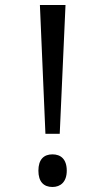

<svg xmlns="http://www.w3.org/2000/svg" viewBox="-20 -734 391 765"><path d="M161 -201H218L241 -714H139ZM133 -54C133 -10 154 11 189 11C221 11 246 -9 246 -54C246 -100 222 -119 189 -119C154 -119 133 -98 133 -54Z"/></svg>

Font: Noto Sans Bengali Condensed
Style: Regular
Weight: 400
Width: 3
Designer: Jelle Bosma - Monotype Design Team
Foundry: Monotype Imaging Inc.
Version: Version 2.003